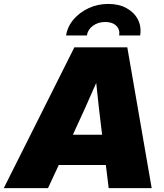

<svg xmlns="http://www.w3.org/2000/svg" viewBox="-62 -972 847 992"><path d="M-42.5 0 322.3 -727.5H595.7L721.7 0H499.5L484.9 -119.6H241.7L186 0ZM314.5 -275.9H465.8L464.8 -282.2Q456.5 -348.1 449.2 -412.6Q441.9 -477.1 435.1 -543.5Q406.2 -477.1 377.2 -412.6Q348.1 -348.1 317.4 -282.2ZM497.6 -951.7Q552.2 -951.7 591.8 -929.9Q631.3 -908.2 650.4 -871.3Q669.4 -834.5 662.1 -788.6H553.7Q558.6 -819.3 538.6 -838.9Q518.6 -858.4 481.9 -858.4Q444.8 -858.4 418.2 -838.9Q391.6 -819.3 386.7 -788.6H279.3Q286.6 -834.5 317.9 -871.3Q349.1 -908.2 396 -929.9Q442.9 -951.7 497.6 -951.7Z"/></svg>

Font: Inter Display Black
Style: Italic
Weight: 900
Italic angle: -9.39999°
Designer: Rasmus Andersson
Foundry: rsms
Version: Version 4.000;git-a52131595